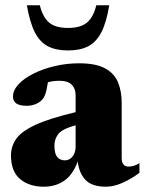

<svg xmlns="http://www.w3.org/2000/svg" viewBox="-20 -690 546 725"><path d="M506.5 -37.5Q477.5 -15.5 443.8 -0.2Q410 15 380.5 15Q326 15 302 -11.5Q278 -38 273.5 -80.5Q255.5 -30.5 222.8 -7.8Q190 15 145.5 15Q90.5 15 56 -13.8Q21.5 -42.5 21.5 -103Q21.5 -137.5 41.2 -165.8Q61 -194 113.8 -218.5Q166.5 -243 265.5 -266.5V-330.5Q265.5 -355.5 250.8 -370.2Q236 -385 205 -385Q181.5 -385 161 -379.5Q156 -348 151 -334.2Q146 -320.5 139 -313.5Q131 -304 115.2 -297.2Q99.5 -290.5 81 -290.5Q29 -290.5 29 -325Q29 -349 50 -371.8Q71 -394.5 106.8 -412.2Q142.5 -430 187 -440.5Q231.5 -451 278.5 -451Q343 -451 378 -431.2Q413 -411.5 426.2 -377.8Q439.5 -344 439.5 -301.5V-93.5Q439.5 -61 466 -61Q474.5 -61 484.8 -63.8Q495 -66.5 506.5 -74ZM185.5 -140.5Q185.5 -110 196 -97.2Q206.5 -84.5 225 -84.5Q242.5 -84.5 254 -99.2Q265.5 -114 265.5 -135V-217Q214 -202.5 199.8 -183.5Q185.5 -164.5 185.5 -140.5ZM237 -584.5Q285 -584.5 309 -605.2Q333 -626 343.5 -670H392.5Q382 -605.5 362.8 -568.2Q343.5 -531 313 -515.2Q282.5 -499.5 237 -499.5Q191.5 -499.5 161 -515.2Q130.5 -531 111.5 -568.2Q92.5 -605.5 81.5 -670H130.5Q141 -626 165 -605.2Q189 -584.5 237 -584.5Z"/></svg>

Font: Newsreader 16pt ExtraBold
Style: Regular
Weight: 800
Designer: Hugues Gentile
Foundry: Production Type
Version: Version 1.003; ttfautohint (v1.8.3)